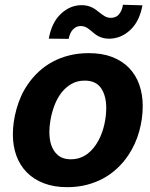

<svg xmlns="http://www.w3.org/2000/svg" viewBox="-20 -776 629 807"><path d="M268.5 -612.6 185 -613.6Q197.4 -681.8 235.8 -717.7Q274.5 -754.3 323.2 -754.3Q336.6 -754.3 347.5 -751.6Q358.3 -748.9 367.2 -744.5Q376.1 -740.1 383.5 -734.6Q391 -729 398.1 -723.4Q409.1 -714.5 420.5 -707.7Q431.8 -701 446 -701Q468.4 -701 480.8 -716.6Q493.3 -732.2 496.8 -756L578.8 -753.6Q566.1 -685.7 527.7 -650.2Q489.7 -614.3 440 -613.3Q426.1 -613.3 415.1 -615.9Q404.1 -618.6 395.2 -623Q386.4 -627.5 379.1 -633Q371.8 -638.5 365.4 -644.2Q355.1 -653.4 344.3 -660Q333.5 -666.5 318.5 -666.5Q301.1 -666.5 287.5 -653.1Q273.8 -639.6 268.5 -612.6ZM262.4 10.7Q207 10.7 164.4 -5.7Q121.8 -22 92.9 -51.3Q63.9 -80.6 49 -121.3Q34.1 -161.9 34.1 -210.9Q34.1 -263.1 49.4 -317.8Q57.2 -345.5 68.5 -371.1Q79.9 -396.7 95.9 -420.1Q116.1 -449.9 142.4 -474.4Q168.7 -498.9 201 -516.3Q233.3 -533.7 271.1 -543.1Q308.9 -552.6 351.9 -552.6Q408.4 -552.9 451 -536.6Q493.6 -520.2 522.4 -490.6Q551.1 -460.9 565.5 -419.9Q579.9 -378.9 579.9 -330.3Q579.9 -276.6 564.8 -222.7Q549.7 -168.7 518.5 -122.2Q498.2 -92.3 471.9 -67.8Q445.7 -43.3 413.5 -25.9Q381.4 -8.5 343.6 1.1Q305.8 10.7 262.4 10.7ZM277.7 -106.5Q297.9 -106.5 315.2 -112.4Q332.4 -118.3 346.9 -128.9Q361.5 -139.6 373.6 -154.7Q385.7 -169.7 395.2 -187.9Q403.1 -202.8 408.9 -219.5Q414.8 -236.2 418.7 -253.4Q422.6 -270.6 424.5 -288Q426.5 -305.4 426.5 -321.7Q426.5 -374.3 404.5 -405.9Q382.8 -437.1 336.6 -437.1Q306.1 -437.5 281.8 -424Q257.5 -410.5 239.3 -387.6Q221.2 -364.7 209.3 -334Q197.4 -303.3 191.8 -269.2Q187.5 -244 187.5 -221.6Q187.5 -158.4 219.1 -127.8Q240.4 -106.5 277.7 -106.5Z"/></svg>

Font: Linik Sans
Style: Bold Italic
Weight: 700
Italic angle: 9°
Designer: Fonts by Rasmus Andersson / Changes by Cristiano Sobral with parts from Marc Monis
Foundry: rsms
Version: Version 3.020; ttfautohint (v1.6)